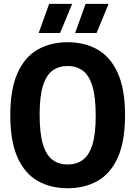

<svg xmlns="http://www.w3.org/2000/svg" viewBox="-20 -969 704 998"><path d="M331.5 9.5Q243 9.5 175.8 -28.8Q108.5 -67 71 -150.8Q33.5 -234.5 33.5 -370Q33.5 -505.5 71 -589.2Q108.5 -673 175.8 -711.2Q243 -749.5 331.5 -749.5Q420.5 -749.5 487.5 -711.2Q554.5 -673 592.2 -589.2Q630 -505.5 630 -370Q630 -234.5 592.5 -150.8Q555 -67 487.8 -28.8Q420.5 9.5 331.5 9.5ZM331.5 -114Q377 -114 409.8 -137.5Q442.5 -161 460 -216.2Q477.5 -271.5 477.5 -366.5Q477.5 -465.5 460 -522Q442.5 -578.5 409.8 -602.2Q377 -626 331.5 -626Q286 -626 253.5 -602.5Q221 -579 203.5 -523.8Q186 -468.5 186 -373.5Q186 -274.5 203.5 -218Q221 -161.5 253.5 -137.8Q286 -114 331.5 -114ZM370.5 -797.5 425 -949H544.5L482 -797.5ZM181 -797.5 235.5 -949H355L292.5 -797.5Z"/></svg>

Font: Encode Sans Cnd
Style: Bold
Weight: 700
Width: 3
Designer: Multiple Designers
Foundry: Impallari Type
Version: Version 3.002; ttfautohint (v1.8.3) -l 8 -r 50 -G 200 -x 14 